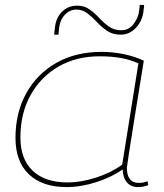

<svg xmlns="http://www.w3.org/2000/svg" viewBox="-20 -751 669 781"><path d="M541 10Q513 10 496.5 -9Q480 -28 479 -62Q434 -30 371.5 -10Q309 10 251 10Q152 10 97.5 -42Q43 -94 43 -190Q43 -293 87 -372Q131 -451 209.5 -495.5Q288 -540 393 -540Q439 -540 484.5 -530.5Q530 -521 565 -504Q544 -376 528.5 -279Q513 -182 504.5 -127Q496 -72 496 -69Q496 -7 545 -7Q564 -7 580 -14L583 2Q564 10 541 10ZM477 -81 543 -493Q483 -522 385 -522Q291 -522 218.5 -480.5Q146 -439 104.5 -364.5Q63 -290 63 -192Q63 -104 113 -56.5Q163 -9 254 -9Q310 -9 370.5 -28.5Q431 -48 477 -81ZM200 -610Q200 -611 199.5 -605.5Q199 -600 198.5 -597Q198 -594 199 -601Q200 -608 203 -634Q206 -676 231 -702Q256 -728 294 -728Q323 -728 344 -713Q365 -698 383.5 -678Q402 -658 423 -643Q444 -628 474 -628Q504 -628 523.5 -653.5Q543 -679 546 -708Q548 -723 548 -725Q548 -727 548 -731H566Q566 -727 566 -725.5Q566 -724 564 -709Q560 -667 533.5 -638.5Q507 -610 471 -610Q439 -610 416.5 -625Q394 -640 375 -660.5Q356 -681 336 -696.5Q316 -712 291 -712Q263 -712 243 -690Q223 -668 220 -633Q219 -619 218 -610Q218 -611 217.5 -604Q217 -597 216.5 -595Q216 -593 218 -610Z"/></svg>

Font: Georama Extended Thin
Style: Italic
Weight: 100
Width: 7
Italic angle: -9°
Designer: Jean-Baptiste Levee
Foundry: Production Type
Version: Version 1.000